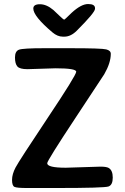

<svg xmlns="http://www.w3.org/2000/svg" viewBox="-20 -940 623 957"><path d="M300.8 -757.3H293Q266.6 -757.3 241.2 -778.8Q146 -859.4 146 -897.5Q146 -918.9 179 -918.9Q211.9 -918.9 246.1 -890.1Q255.9 -881.8 275.4 -862.3Q295.9 -842.8 298.8 -842.3Q301.8 -841.8 310.5 -850.6L337.4 -876.5Q384.8 -919.9 419.2 -919.9Q453.6 -919.9 453.6 -899.4V-896Q453.6 -877.9 362.8 -787.1Q333 -757.3 300.8 -757.3ZM199.2 -699.7H331.1Q486.8 -699.7 509.5 -693.8Q532.2 -688 532.2 -671.9Q532.2 -626.5 499.5 -569.8Q496.1 -564 355.7 -351.6Q215.3 -139.2 215.3 -126.5Q215.3 -104 307.6 -104L480.5 -109.4Q510.3 -109.4 521.5 -103Q542 -91.3 542 -54.7Q542 -18.1 520.8 -10.5Q499.5 -2.9 262.2 -2.9H114.3Q64.5 -2.9 52.2 -8.5Q40 -14.2 40 -43Q40 -71.8 57.6 -105.2Q75.2 -138.7 217.5 -352.1Q359.9 -565.4 359.9 -582.5Q359.9 -599.6 256.8 -599.6L116.7 -595.2Q78.6 -595.2 66.7 -608.6Q54.7 -622.1 54.7 -653.6Q54.7 -685.1 75 -692.4Q95.2 -699.7 199.2 -699.7Z"/></svg>

Font: Averia Sans Libre
Style: Bold
Weight: 700
Version: Version 1.002